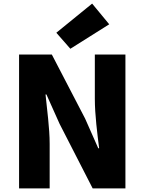

<svg xmlns="http://www.w3.org/2000/svg" viewBox="-20 -1047 804 1067"><path d="M86 0H256V-247C256 -337 241 -439 233 -522H238L311 -359L495 0H677V-744H507V-498C507 -409 521 -302 531 -223H526L453 -388L268 -744H86ZM371 -776 587 -912 492 -1027 293 -865Z"/></svg>

Font: Noto Sans CJK JP Black
Style: Regular
Weight: 900
Designer: Ryoko NISHIZUKA (kana & ideographs); Paul D. Hunt (Latin, Greek & Cyrillic); Wenlong ZHANG (bopomofo); Sandoll Communica
Foundry: Adobe Systems Incorporated
Version: Version 1.004;PS 1.004;hotconv 1.0.82;makeotf.lib2.5.63406